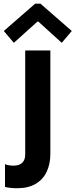

<svg xmlns="http://www.w3.org/2000/svg" viewBox="-58 -794 404 1029"><path d="M-31.2 208V85.9Q-12.2 93.8 14.6 93.8Q46.4 93.8 62 77.6Q77.6 61.5 77.1 32.2V-523.4H211.9V29.3Q211.9 84 192.6 125.7Q173.3 167.5 133.3 191.2Q93.3 214.8 34.2 214.8Q-2.4 214.8 -31.2 208ZM-37.6 -627.9 130.4 -774.4H158.7L326.7 -627.9L272.9 -564.5L147 -678.7H143.1L16.1 -564.5Z"/></svg>

Font: Reddit Sans Chocolate
Style: Bold
Weight: 700
Designer: Stephen Hutchings
Foundry: Reddit
Version: Version 1.011